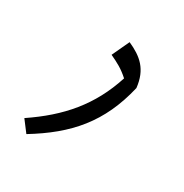

<svg xmlns="http://www.w3.org/2000/svg" viewBox="-85 -223 415 433"><g transform="rotate(30 122.5 -6.0)"><path d="M37 142C124 89 176 30 200 -72C195 -118 171 -138 135 -154L114 -109C135 -99 147 -93 165 -77C138 7 89 63 15 113Z"/></g></svg>

Font: Noto Sans Arabic Cond Light
Style: Regular
Weight: 300
Width: 3
Designer: Monotype Design Team, Nadine Chahine, Nizar Qandah and Khaled Hosny
Foundry: Monotype Imaging Inc.
Version: Version 2.012